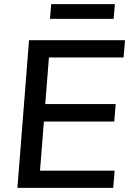

<svg xmlns="http://www.w3.org/2000/svg" viewBox="-20 -906 632 926"><path d="M64 0 120 -712H583L576 -629H216L173 -83H533L526 0ZM177 -320 183 -404H538L531 -320ZM221 -815 227 -886H534L528 -815Z"/></svg>

Font: Muli SemiBold
Style: Italic
Weight: 600
Italic angle: -4.541°
Designer: Vernon Adams
Foundry: Vernon Adams
Version: Version 2.100; ttfautohint (v1.8.1.43-b0c9)